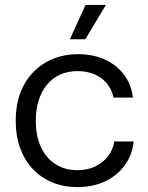

<svg xmlns="http://www.w3.org/2000/svg" viewBox="-20 -754 602 783"><path d="M296 9Q239 9 192.5 -10.5Q146 -30 113 -65.5Q80 -101 62 -150.5Q44 -200 44 -262Q44 -323 62 -372.5Q80 -422 114 -458Q148 -494 195 -513.5Q242 -533 299 -533Q360 -533 408 -511Q456 -489 486 -449Q516 -409 522 -356H443Q435 -392 414 -416Q393 -440 363 -452Q333 -464 297 -464Q256 -464 224.5 -449.5Q193 -435 171 -408Q149 -381 137.5 -344Q126 -307 126 -261Q126 -198 147.5 -153Q169 -108 207 -84Q245 -60 296 -60Q337 -60 368 -75Q399 -90 419.5 -115.5Q440 -141 446 -177H525Q519 -121 488 -79Q457 -37 407.5 -14Q358 9 296 9ZM265 -594 329 -734H412L328 -594Z"/></svg>

Font: Mona Sans ExtraLight
Style: Regular
Weight: 400
Version: Version 2.000